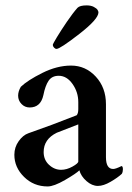

<svg xmlns="http://www.w3.org/2000/svg" viewBox="-20 -670 481 698"><path d="M294.9 -650.4Q310.5 -650.4 320.8 -645Q331.1 -639.6 334.5 -634.3Q337.9 -628.9 337.9 -625Q337.9 -600.6 268.1 -546.4Q198.2 -492.2 185.5 -492.2Q180.7 -492.2 176.3 -497.1Q171.9 -502 171.9 -506.8Q171.9 -509.8 186.5 -534.2Q201.2 -558.6 223.1 -590.8Q245.1 -623 261.7 -641.6Q270.5 -650.4 294.9 -650.4ZM202.1 -52.7Q222.7 -52.7 243.7 -64.5Q264.6 -76.2 264.6 -83V-217.8Q193.4 -190.4 186.5 -187.5Q138.7 -164.1 138.7 -117.2Q138.7 -88.9 158.2 -70.8Q177.7 -52.7 202.1 -52.7ZM238.3 -431.6Q291 -431.6 328.1 -391.6Q365.2 -351.6 365.2 -291V-98.6Q365.2 -55.7 391.6 -55.7Q400.4 -55.7 421.9 -66.4Q426.8 -65.4 426.8 -54.7Q426.8 -44.9 422.9 -38.1Q408.2 -24.4 382.3 -9.3Q356.4 5.9 335.9 5.9Q314.5 5.9 294.4 -11.7Q274.4 -29.3 268.6 -50.8Q256.8 -39.1 216.3 -15.6Q175.8 7.8 153.3 7.8Q102.5 7.8 67.4 -26.9Q32.2 -61.5 32.2 -107.4Q32.2 -134.8 47.9 -156.7Q63.5 -178.7 83 -185.5Q165 -213.9 258.8 -251Q264.6 -257.8 264.6 -273.4V-298.8Q264.6 -335 243.7 -364.7Q222.7 -394.5 193.4 -394.5Q168.9 -394.5 156.7 -376.5Q144.5 -358.4 137.7 -324.2Q127.9 -279.3 87.9 -279.3Q70.3 -279.3 58.1 -292Q45.9 -304.7 45.9 -322.3Q45.9 -337.9 55.7 -354.5Q80.1 -377.9 133.8 -404.8Q187.5 -431.6 238.3 -431.6Z"/></svg>

Font: Crimson
Style: Semibold
Weight: 600
Version: Version 0.8